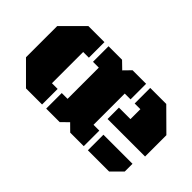

<svg xmlns="http://www.w3.org/2000/svg" viewBox="-66 -824 1129 1129"><g transform="rotate(45 498.5 -259.5)"><path d="M343.8 -518.6H456.1L501 -475.1L543.5 -518.6H656.2V-389.2H607.9V-129.4H656.2V0H543.5L500 -43L456.1 0H343.8V-129.4H392.1V-389.2H343.8ZM642.1 -211.9V-306.6H737.8V-389.2H690.4V-518.6H823.7L954.1 -389.2V-211.9ZM690.4 0V-129.4H932.1V-64.9L867.2 0ZM262.2 -129.4H309.6V0H175.8L46.4 -129.4V-389.2L175.8 -518.6H309.6V-389.2H262.2Z"/></g></svg>

Font: Black Ops One
Style: Regular
Weight: 400
Designer: James Grieshaber
Foundry: James Grieshaber
Version: Version 1.002